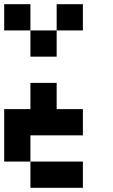

<svg xmlns="http://www.w3.org/2000/svg" viewBox="-20 -895 540 915"><path d="M0 -750V-875H125V-750ZM250 -750V-875H375V-750ZM125 -625V-750H250V-625ZM125 -125H0V-375H125V-500H250V-375H375V-250H125ZM125 0V-125H375V0Z"/></svg>

Font: Tiny5
Style: Regular
Weight: 400
Designer: Stefan Schmidt
Foundry: Made with Bits'n'Picas by Kreative Software
Version: Version 1.002; ttfautohint (v1.8.4.7-5d5b)